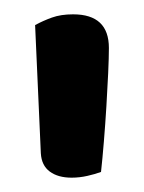

<svg xmlns="http://www.w3.org/2000/svg" viewBox="-20 -648 201 268"><path d="M121 -408Q113 -405 102 -402.5Q91 -400 80 -400Q61 -400 49.5 -408.5Q38 -417 37 -434L29 -613Q40 -619 52.5 -623.5Q65 -628 82 -628Q132 -628 132 -581Q132 -568 131 -546Q130 -524 128.5 -499.5Q127 -475 125 -450.5Q123 -426 121 -408Z"/></svg>

Font: Baloo Tammudu 2 Medium
Style: Regular
Weight: 500
Designer: Maithili Shingre, Omkar Shende and Ek Type
Foundry: Ek Type
Version: Version 1.640;hotconv 1.0.111;makeotfexe 2.5.65597; ttfautoh